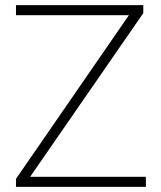

<svg xmlns="http://www.w3.org/2000/svg" viewBox="-20 -725 625 745"><path d="M42 0V-31L496 -689V-666H42V-705H536V-674L81 -16V-39H546V0Z"/></svg>

Font: Mulish ExtraLight
Style: Regular
Weight: 200
Designer: Vernon Adams
Foundry: Vernon Adams
Version: Version 3.603